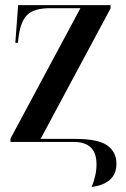

<svg xmlns="http://www.w3.org/2000/svg" viewBox="-20 -556 493 752"><path d="M339 176Q348 155 353 132Q358 109 358 88Q358 42 335 21Q312 0 270 0H21V-13L295 -524H177Q115 -524 88 -499Q61 -474 53 -413L50 -388H40L51 -536H413V-523L139 -12H274Q364 -12 400 13.5Q436 39 436 85Q436 126 410 148.5Q384 171 339 176Z"/></svg>

Font: Noto Serif Display Condensed SemiBold
Style: Regular
Weight: 600
Width: 3
Designer: Monotype Design Team
Foundry: Monotype Imaging Inc.
Version: Version 2.009